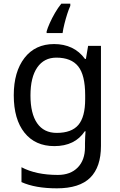

<svg xmlns="http://www.w3.org/2000/svg" viewBox="-20 -786 655 1046"><path d="M275 -546Q328 -546 370.5 -526Q413 -506 443 -465H448L460 -536H530V9Q530 124 471.5 182Q413 240 290 240Q172 240 97 206V125Q176 167 295 167Q364 167 403.5 126.5Q443 86 443 16V-5Q443 -17 444 -39.5Q445 -62 446 -71H442Q388 10 276 10Q172 10 113.5 -63Q55 -136 55 -267Q55 -395 113.5 -470.5Q172 -546 275 -546ZM287 -472Q220 -472 183 -418.5Q146 -365 146 -266Q146 -167 182.5 -114.5Q219 -62 289 -62Q370 -62 407 -105.5Q444 -149 444 -246V-267Q444 -377 406 -424.5Q368 -472 287 -472ZM363 -754Q355 -737 346.5 -710.5Q338 -684 331 -656Q324 -628 321 -606H234V-615Q239 -633 251 -660Q263 -687 279.5 -715.5Q296 -744 314 -766H363Z"/></svg>

Font: Noto Sans Anatolian Hieroglyphs
Style: Regular
Weight: 400
Designer: Monotype Design Team
Foundry: Monotype Imaging Inc.
Version: Version 2.001; ttfautohint (v1.8.4.7-5d5b)